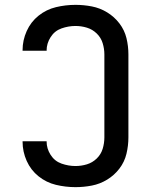

<svg xmlns="http://www.w3.org/2000/svg" viewBox="-20 -763 616 791"><path d="M291 8Q325 8 358.5 1.5Q392 -5 421.5 -23Q451 -41 472 -68.5Q493 -96 501 -129.5Q509 -163 509 -197V-539Q509 -573 501 -606Q493 -639 472 -666.5Q451 -694 421.5 -712Q392 -730 358.5 -736.5Q325 -743 291 -743Q250 -743 210.5 -733.5Q171 -724 139 -698.5Q107 -673 90 -635Q73 -597 73 -557V-554H173Q172 -555 172 -555Q172 -584 188.5 -610Q205 -636 233.5 -646Q262 -656 291 -656Q315 -656 338 -649Q361 -642 378.5 -625Q396 -608 403 -585Q410 -562 410 -539V-197Q410 -173 403 -150Q396 -127 378.5 -110Q361 -93 338 -86Q315 -79 291 -79Q262 -79 233.5 -89Q205 -99 188.5 -125Q172 -151 172 -180Q172 -181 173 -181H73V-179Q73 -138 90 -100Q107 -62 139 -36.5Q171 -11 210.5 -1.5Q250 8 291 8Z"/></svg>

Font: Iosevka Sparkle Medium
Style: Regular
Weight: 500
Designer: Belleve Invis
Foundry: Belleve Invis
Version: Version 4.5.0; ttfautohint (v1.8.3)